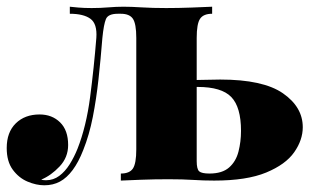

<svg xmlns="http://www.w3.org/2000/svg" viewBox="-21 -538 936 572"><path d="M611 -518V-497Q585 -497 575 -482Q565 -467 565 -425V-58Q565 -34 572.5 -27.5Q580 -21 603 -21Q641 -21 661.5 -39Q682 -57 689.5 -86.5Q697 -116 697 -148Q697 -219 668 -249Q639 -279 568 -279Q552 -279 534 -278Q516 -277 505 -277L503 -299Q546 -299 579 -300Q612 -301 635 -301Q763 -301 822 -260Q881 -219 881 -159Q881 -121 855.5 -84.5Q830 -48 772 -24Q714 0 617 0Q585 0 554.5 -2Q524 -4 481 -4Q439 -4 399 -2.5Q359 -1 339 0V-21Q365 -21 375 -36Q385 -51 385 -93V-425Q385 -467 375 -482Q365 -497 339 -497H330Q301 -497 294.5 -481Q288 -465 284 -425Q279 -362 272.5 -302.5Q266 -243 255.5 -189.5Q245 -136 227 -91Q213 -55 195.5 -31.5Q178 -8 157.5 3Q137 14 111 14Q87 14 61 3Q35 -8 17 -32.5Q-1 -57 -1 -97Q-1 -144 26 -170.5Q53 -197 97 -197Q134 -197 158 -173.5Q182 -150 182 -106Q182 -69 156.5 -42Q131 -15 102 -3Q104 -2 108 -1.5Q112 -1 116 -1Q138 -1 155.5 -14Q173 -27 186.5 -48.5Q200 -70 210 -95Q236 -161 247.5 -249Q259 -337 266 -425Q269 -467 248.5 -482Q228 -497 187 -497V-518Q195 -517 212.5 -515.5Q230 -514 252 -514Q278 -514 301.5 -516Q325 -518 347 -518Q370 -518 401.5 -516Q433 -514 474 -514Q510 -514 550.5 -515.5Q591 -517 611 -518Z"/></svg>

Font: Playfair Display Black
Style: Regular
Weight: 900
Designer: Claus Eggers Sørensen
Foundry: Claus Eggers Sørensen
Version: Version 1.203